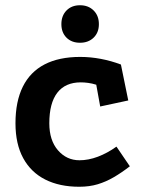

<svg xmlns="http://www.w3.org/2000/svg" viewBox="-20 -692 547 732"><path d="M347 -369Q331 -374 316 -376Q301 -378 288 -378Q229 -378 198.5 -338.5Q168 -299 168 -222Q168 -157 201 -119Q234 -81 283 -81Q317 -81 353 -94.5Q389 -108 424 -133L475 -58Q444 -34 414 -16.5Q384 1 352.5 10.5Q321 20 282 20Q207 20 152.5 -7.5Q98 -35 68.5 -89Q39 -143 39 -222Q39 -305 67 -361.5Q95 -418 150 -446.5Q205 -475 286 -475Q325 -475 364.5 -467.5Q404 -460 441 -446L469 -309L362 -286ZM285 -672Q317 -672 337 -652Q357 -632 357 -600Q357 -568 337 -548.5Q317 -529 285 -529Q253 -529 233.5 -548.5Q214 -568 214 -600Q214 -632 233.5 -652Q253 -672 285 -672Z"/></svg>

Font: Podkova ExtraBold
Style: Regular
Weight: 800
Designer: Ilya Yudin
Foundry: Cyreal (www.cyreal.org)
Version: Version 2.103